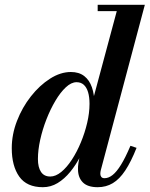

<svg xmlns="http://www.w3.org/2000/svg" viewBox="-20 -770 624 800"><path d="M387 10Q345 10 325 -10.2Q305 -30.5 305 -65Q305 -69.5 305.2 -77Q305.5 -84.5 307 -92.5L323 -175L358 -257L357.5 -318L466.5 -723.5H387V-750H583.5L400 -61Q398 -53.5 398 -45.5Q398 -38.5 402 -33Q406 -27.5 415.5 -27.5Q432.5 -27.5 449.2 -40.8Q466 -54 484.2 -83.5Q502.5 -113 523.5 -162.5L549 -154Q526 -96 502 -59.8Q478 -23.5 450 -6.8Q422 10 387 10ZM158.5 10Q91.5 10 60.2 -34.2Q29 -78.5 29 -152.5Q29 -210 50.8 -266.2Q72.5 -322.5 108.8 -368.5Q145 -414.5 188.5 -442.2Q232 -470 275.5 -470Q309 -470 330.8 -453.2Q352.5 -436.5 363 -406.2Q373.5 -376 373.5 -335.5Q373.5 -307 366.8 -270.2Q360 -233.5 347 -194.8Q334 -156 315.2 -119.5Q296.5 -83 272.5 -53.8Q248.5 -24.5 220 -7.2Q191.5 10 158.5 10ZM189.5 -34.5Q212 -34.5 235.2 -53.5Q258.5 -72.5 279.5 -104.8Q300.5 -137 317 -176.8Q333.5 -216.5 343.2 -258Q353 -299.5 353 -337.5Q353 -365.5 347 -385.8Q341 -406 329 -416.8Q317 -427.5 299 -427.5Q277 -427.5 254.2 -406.2Q231.5 -385 210.8 -350Q190 -315 173.5 -272.8Q157 -230.5 147.5 -187.5Q138 -144.5 138 -107.5Q138 -73 150.8 -53.8Q163.5 -34.5 189.5 -34.5Z"/></svg>

Font: Bodoni Moda 9pt SemiBold
Style: Italic
Weight: 600
Italic angle: -13°
Designer: Owen Earl
Foundry: indestructible type
Version: Version 2.004